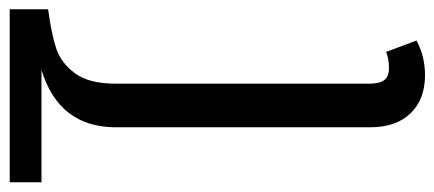

<svg xmlns="http://www.w3.org/2000/svg" viewBox="-296 -628 916 405"><g transform="rotate(-90 162.5 -426.0)"><path d="M188 -640V-106Q188 -84 195.5 -74Q203 -64 221 -64Q240 -64 255 -70L279 -6Q246 12 206 12Q155 12 125.5 -18.5Q96 -49 96 -104V-640Q96 -760 217 -797H-20V-864H345V-783Q293 -776 262.5 -766Q232 -756 210 -726.5Q188 -697 188 -640Z"/></g></svg>

Font: FiraGOUPP
Style: Medium
Weight: 400
Designer: bBox Type
Foundry: bBox Type GmbH
Version: Version 1.001